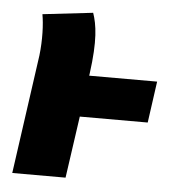

<svg xmlns="http://www.w3.org/2000/svg" viewBox="-45 -586 565 628"><g transform="rotate(5 238.0 -272.5)"><path d="M464 -339H241L242 -346C257 -456 249 -507 236 -545L71 -526C77 -494 79 -442 73 -391L18 0H193L222 -203H445Z"/></g></svg>

Font: Fira Sans ExtraBold
Style: Italic
Weight: 800
Italic angle: -8°
Designer: bBox Type GmbH & Carrois Corporate GbR & Edenspiekermann AG
Foundry: bBox Type GmbH & Carrois Corporate GbR & Edenspiekermann AG
Version: Version 4.301;PS 004.301;hotconv 1.0.88;makeotf.lib2.5.64775